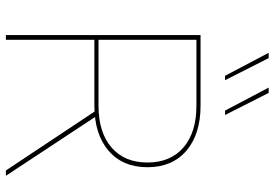

<svg xmlns="http://www.w3.org/2000/svg" viewBox="-160 -771 931 651"><g transform="rotate(90 305.5 -445.5)"><path d="M338 -660Q435 -660 491 -612Q547 -564 547 -480Q547 -396 491 -348Q435 -300 338 -300H335H115V0H99V-660ZM338 -314Q429 -314 480 -358Q531 -402 531 -480Q531 -558 480 -602Q429 -646 338 -646H115V-314ZM369 -314 576 0H558L356 -304ZM177 -891 252 -743H237L159 -891ZM295 -891 370 -743H355L277 -891Z"/></g></svg>

Font: Work Sans Thin
Style: Regular
Weight: 250
Designer: Wei Huang
Foundry: Wei Huang
Version: Version 2.012